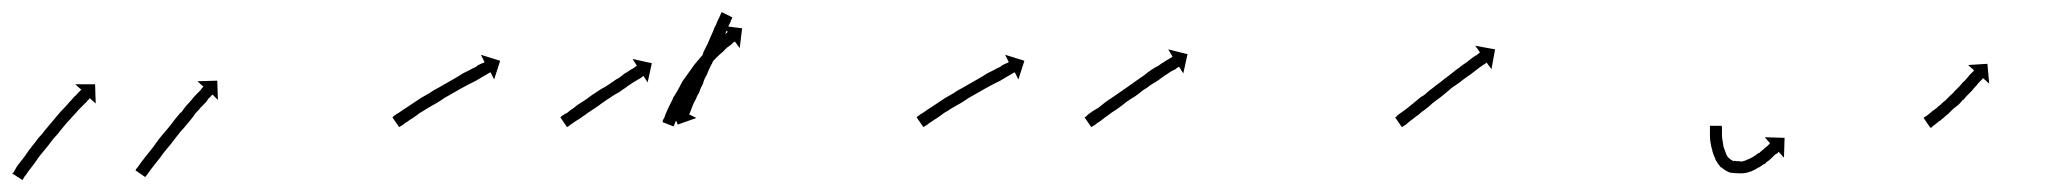

<svg xmlns="http://www.w3.org/2000/svg" viewBox="-35 -286 3397 319"><path d="M-13 1Q-12 -1 -10 -4Q-10 -4 -10 -4Q-10 -4 -10 -4Q-10 -4 -10 -4Q-10 -4 -10 -4Q-8 -8 -5 -12Q-5 -12 -5 -12Q-5 -12 -5 -12Q-5 -12 -5 -12Q-5 -12 -5 -12Q-2 -16 2 -21Q6 -26 10 -32Q14 -38 19 -44Q24 -50 29 -57Q35 -63 40 -70Q45 -76 51 -83Q56 -89 61 -95Q66 -101 71 -106Q76 -111 80 -116Q85 -121 88 -125Q92 -128 94 -131Q97 -134 98 -135Q99 -136 100 -137L90 -146H123L124 -114L114 -123Q113 -122 113 -121Q111 -120 109 -117Q106 -114 103 -111Q99 -107 95 -103Q91 -98 86 -93Q81 -87 76 -82Q71 -76 66 -70Q61 -63 55 -57Q50 -51 45 -44Q40 -38 35 -32Q30 -26 26 -20Q22 -14 18 -9Q14 -4 11 0Q11 0 11 0Q11 0 11 0Q11 0 11 0Q11 0 11 0Q9 4 6 7Q6 7 6 7Q6 7 6 7Q6 7 6 7Q6 7 6 7Q4 10 3 12Q3 13 2 13L-15 2Q-14 2 -13 1ZM191 -5Q193 -7 195 -10Q197 -13 200 -17Q203 -21 207 -26Q211 -31 215 -36Q220 -42 224 -48Q229 -55 234 -61Q239 -67 245 -74Q250 -80 255 -87Q260 -93 265 -99H266Q270 -105 275 -111Q280 -116 284 -121Q288 -126 292 -130Q295 -133 298 -136Q300 -139 301 -140Q302 -141 303 -142L293 -151L326 -152L327 -120L318 -129Q317 -128 316 -127Q315 -125 312 -123Q310 -120 307 -116Q303 -112 299 -108Q295 -103 290 -98Q286 -92 281 -86Q276 -80 271 -74Q265 -68 260 -61Q255 -55 250 -48Q245 -42 240 -36Q235 -30 231 -24Q227 -19 223 -14Q219 -9 216 -5Q213 -1 211 2Q209 5 207 7Q207 8 206 8L190 -3Q191 -4 191 -5Z M619 -93Q621 -94 623 -96Q627 -98 631 -101Q635 -104 640 -107Q646 -111 652 -115Q658 -119 664 -123Q671 -127 678 -131Q685 -136 693 -140Q700 -144 707 -148Q714 -152 721 -156Q728 -160 734 -164Q740 -167 746 -170Q751 -173 756 -175Q758 -177 760 -178Q762 -179 764 -180Q767 -181 769 -182Q770 -183 770 -183L764 -195L796 -185L786 -154L780 -166Q779 -165 778 -165Q776 -164 773 -162Q771 -161 769.5 -160Q768 -159 766 -158Q761 -155 756 -152Q750 -149 744 -146Q737 -142 731 -139Q724 -135 717 -131Q710 -127 703 -123Q696 -118 689 -114Q682 -110 675 -106Q669 -102 662 -98Q657 -94 651 -90Q646 -87 642 -84Q638 -82 635 -79Q632 -77 630 -76Q629 -75 628 -75L617 -91Q618 -92 619 -93Z M897 -92Q899 -94 901 -95Q904 -97 908 -99Q911 -102 916 -105Q920 -108 925 -112Q930 -115 936 -119Q942 -123 947 -127Q953 -131 959 -135Q965 -139 971 -142Q977 -146 983 -150Q988 -154 994 -157Q998 -160 1003 -164Q1007 -166 1011 -169Q1014 -171 1018 -173Q1020 -175 1022 -176Q1023 -176 1023 -177L1016 -188L1048 -181L1041 -149L1034 -160Q1033 -159 1033 -159Q1032 -158 1029 -156Q1025 -154 1022 -152Q1018 -150 1014 -147Q1009 -144 1004 -140Q999 -137 994 -133Q988 -130 982 -126Q976 -122 970 -118Q964 -114 959 -110Q953 -106 947 -102Q942 -99 937 -95Q932 -92 927 -88Q923 -86 919 -83Q916 -81 913 -79Q911 -77 909 -76Q908 -75 907 -75L896 -91Q897 -92 897 -92ZM1181 -256Q1181 -254 1180 -253Q1179 -252 1179 -250Q1178 -248 1177 -246Q1176 -244 1175 -242Q1173 -237 1171 -232Q1169 -229 1168 -226Q1167 -223 1165 -220Q1164 -216 1162.5 -213Q1161 -210 1159 -206Q1157 -203 1155.5 -199Q1154 -195 1153 -192Q1151 -188 1149.5 -184Q1148 -180 1146 -177Q1142 -169 1139 -161Q1137 -158 1135.5 -154.5Q1134 -151 1133 -147Q1131 -143 1129.5 -140Q1128 -137 1127 -133Q1125 -130 1123.5 -127Q1122 -124 1121 -121Q1119 -118 1116 -111Q1114 -105 1113 -103Q1112 -101 1111 -98Q1110 -97 1110 -96L1122 -90L1091 -79L1079 -109L1091 -104Q1092 -104 1092 -104.5Q1092 -105 1092 -106Q1094 -108 1095 -111Q1096 -114 1098 -119Q1099 -121 1100.5 -124Q1102 -127 1103 -129Q1104 -132 1105.5 -135Q1107 -138 1108 -141Q1110 -145 1111.5 -148.5Q1113 -152 1114 -155Q1116 -159 1117.5 -162.5Q1119 -166 1121 -170Q1123 -173 1124.5 -177Q1126 -181 1128 -185Q1129 -188 1131 -192Q1133 -196 1134 -200Q1137 -206 1141 -214Q1144 -221 1147 -228Q1150 -234 1152 -240Q1155 -245 1157 -251Q1158 -253 1159 -255Q1160 -257 1161 -259Q1162 -262 1163 -264Q1163 -264 1163.5 -264.5Q1164 -265 1164 -266L1182 -257Q1182 -257 1181.5 -256.5Q1181 -256 1181 -256ZM1066 -85Q1067 -88 1069 -91Q1069 -91 1069 -91Q1069 -91 1069 -91Q1069 -91 1069 -91Q1069 -91 1069 -91Q1070 -95 1072 -99Q1072 -99 1072 -99Q1072 -99 1072 -99Q1072 -99 1072 -99Q1072 -99 1072 -99Q1074 -104 1077 -110Q1077 -110 1077 -110Q1077 -110 1077 -110Q1077 -110 1077 -110Q1077 -110 1077 -110Q1080 -116 1083 -122Q1083 -122 1083 -122Q1083 -122 1083 -122Q1083 -122 1083 -122.5Q1083 -123 1083 -123Q1087 -129 1091 -136Q1091 -136 1091 -136Q1091 -136 1091 -136Q1091 -136 1091 -136Q1091 -136 1091 -136Q1095 -143 1099 -151Q1099 -151 1099 -151Q1099 -151 1099 -151Q1099 -151 1099 -151Q1099 -151 1099 -151Q1104 -158 1109 -165Q1109 -165 1109 -165Q1109 -165 1109 -165Q1109 -165 1109 -165Q1109 -165 1109 -165Q1114 -172 1119 -179Q1119 -179 1119 -179Q1119 -179 1119 -179Q1119 -179 1119 -179Q1119 -179 1119 -179Q1125 -186 1130 -192Q1130 -192 1130 -192Q1130 -192 1130 -192Q1130 -192 1130 -192Q1130 -192 1130 -192Q1136 -198 1141 -204Q1141 -204 1141 -204Q1141 -204 1141 -204Q1141 -204 1141 -204Q1141 -204 1141 -204Q1146 -209 1151 -214Q1151 -214 1151 -214Q1151 -214 1151 -214Q1151 -214 1151 -214Q1151 -214 1151 -214Q1156 -218 1160 -222Q1160 -222 1160 -222Q1160 -222 1160 -222Q1160 -222 1160 -222Q1160 -222 1160 -222Q1164 -225 1167 -228Q1167 -228 1167 -228Q1167 -228 1167 -228Q1167 -228 1167 -228Q1167 -228 1167 -228Q1170 -230 1172 -231Q1172 -231 1172 -231Q1172 -231 1172 -231Q1172 -231 1172 -231Q1172 -231 1172 -231Q1173 -232 1174 -233L1166 -243L1198 -239L1194 -206L1186 -217Q1185 -216 1184 -216Q1184 -216 1184 -216Q1184 -216 1184 -216Q1184 -216 1184 -216Q1184 -216 1184 -216Q1182 -214 1180 -212Q1180 -212 1180 -212Q1180 -212 1180 -212Q1180 -212 1180 -212Q1180 -212 1180 -212Q1177 -210 1173 -207Q1173 -207 1173 -207Q1173 -207 1173 -207Q1173 -207 1173 -207Q1173 -207 1173 -207Q1169 -203 1165 -199Q1165 -199 1165 -199Q1165 -199 1165 -199Q1165 -199 1165 -199Q1165 -199 1165 -199Q1160 -195 1155 -190Q1155 -190 1155 -190Q1155 -190 1155 -190Q1155 -190 1155 -190Q1155 -190 1155 -190Q1150 -185 1145 -179Q1145 -179 1145 -179Q1145 -179 1145 -179Q1145 -179 1145 -179Q1145 -179 1145 -179Q1140 -173 1135 -167Q1135 -167 1135 -167Q1135 -167 1135 -167Q1135 -167 1135 -167Q1135 -167 1135 -167Q1130 -160 1125 -153Q1125 -153 1125 -153.5Q1125 -154 1125 -154Q1125 -154 1125 -154Q1125 -154 1125 -154Q1121 -147 1116 -140Q1116 -140 1116 -140Q1116 -140 1116 -140Q1116 -140 1116 -140Q1116 -140 1116 -140Q1112 -133 1108 -126Q1108 -126 1108 -126Q1108 -126 1108 -126Q1108 -126 1108 -126Q1108 -126 1108 -126Q1104 -120 1101 -113Q1101 -113 1101 -113Q1101 -113 1101 -113Q1101 -113 1101 -113Q1101 -113 1101 -113Q1098 -107 1095 -101Q1095 -101 1095 -101Q1095 -101 1095 -101Q1095 -101 1095 -101Q1095 -101 1095 -101Q1093 -96 1090 -91Q1090 -91 1090 -91Q1090 -91 1090 -91Q1090 -91 1090.5 -91Q1091 -91 1091 -91Q1089 -87 1087 -83Q1087 -83 1087 -83Q1087 -83 1087 -83Q1087 -83 1087 -83Q1087 -83 1087 -83Q1086 -80 1085 -78Q1085 -77 1084 -76L1066 -83Q1066 -84 1066 -85Z M1490 -93Q1492 -94 1494 -96Q1498 -98 1502 -101Q1506 -104 1511 -107Q1517 -111 1523 -115Q1529 -119 1535 -123Q1542 -127 1549 -131Q1556 -136 1564 -140Q1571 -144 1578 -148Q1585 -152 1592 -156Q1599 -160 1605 -164Q1611 -167 1617 -170Q1622 -173 1627 -175Q1629 -177 1631 -178Q1633 -179 1635 -180Q1638 -181 1640 -182Q1641 -183 1641 -183L1635 -195L1667 -185L1657 -154L1651 -166Q1650 -165 1649 -165Q1647 -164 1644 -162Q1642 -161 1640.5 -160Q1639 -159 1637 -158Q1632 -155 1627 -152Q1621 -149 1615 -146Q1608 -142 1602 -139Q1595 -135 1588 -131Q1581 -127 1574 -123Q1567 -118 1560 -114Q1553 -110 1546 -106Q1540 -102 1533 -98Q1528 -94 1522 -90Q1517 -87 1513 -84Q1509 -82 1506 -79Q1503 -77 1501 -76Q1500 -75 1499 -75L1488 -91Q1489 -92 1490 -93Z M1769 -92Q1771 -94 1773 -96Q1776 -98 1780 -101Q1785 -104 1790 -107Q1795 -111 1800 -115Q1805 -119 1813 -124Q1820 -129 1826 -133Q1833 -138 1839 -142Q1846 -147 1853 -152Q1860 -157 1866 -161Q1872 -166 1878 -170Q1884 -174 1890 -177Q1895 -181 1899 -183Q1903 -186 1907 -188Q1910 -190 1912 -191Q1913 -192 1913 -192L1906 -204L1938 -196L1931 -164L1924 -175Q1923 -175 1922 -174Q1920 -173 1918 -171Q1914 -169 1910 -167Q1906 -164 1901 -161Q1895 -157 1890 -153Q1884 -149 1877 -145Q1871 -140 1864 -136Q1858 -131 1851 -126Q1844 -122 1837 -117Q1831 -112 1824 -107Q1817 -102 1812 -99Q1806 -94 1801 -91Q1796 -87 1792 -84Q1788 -82 1785 -79Q1782 -77 1780 -76Q1779 -75 1778 -75L1767 -91Q1768 -92 1769 -92Z M2285 -92Q2286 -94 2289 -96Q2289 -96 2289 -96Q2289 -96 2289 -96Q2289 -96 2289 -96Q2289 -96 2289 -96Q2292 -98 2296 -101Q2296 -101 2296 -101Q2296 -101 2296 -101Q2296 -101 2296 -101Q2296 -101 2296 -101Q2300 -104 2304 -107Q2309 -111 2315 -116Q2320 -120 2326 -125Q2330 -127 2333 -129.5Q2336 -132 2339 -135Q2346 -140 2352 -145Q2359 -150 2365 -155Q2372 -160 2378 -165Q2384 -170 2390 -174Q2396 -179 2401 -182Q2406 -186 2410 -189Q2414 -192 2417 -194H2418Q2420 -196 2422 -197V-198Q2423 -198 2424 -199L2416 -210L2449 -204L2443 -171L2435 -182Q2434 -182 2434 -181Q2432 -180 2429 -178Q2426 -176 2422 -173Q2418 -170 2413 -166Q2408 -162 2402 -158Q2396 -154 2390 -149Q2384 -145 2377 -140Q2371 -135 2364 -129Q2358 -124 2351 -119Q2348 -117 2345 -114.5Q2342 -112 2339 -109Q2333 -104 2327 -100Q2322 -95 2317 -92Q2312 -88 2308 -85Q2308 -85 2308 -85Q2308 -85 2308 -85Q2308 -85 2308 -85Q2308 -85 2308 -85Q2304 -82 2301 -79Q2301 -79 2301 -79Q2301 -79 2301 -79Q2301 -79 2301 -79Q2301 -79 2301 -79Q2298 -77 2296 -76Q2295 -75 2294 -75L2283 -91Q2284 -92 2285 -92Z M2826 -75Q2826 -75 2826 -75Q2826 -75 2826 -75Q2826 -75 2826 -75Q2826 -75 2826 -75Q2826 -73 2826 -70Q2826 -70 2826 -70Q2826 -70 2826 -70Q2826 -70 2826 -70Q2826 -70 2826 -70Q2826 -66 2826 -62Q2826 -62 2826 -62Q2826 -62 2826 -62Q2826 -62 2826 -62Q2826 -62 2826 -62Q2826 -57 2827 -52Q2827 -52 2827 -52Q2827 -52 2827 -52Q2827 -52 2827 -52Q2827 -52 2827 -52Q2828 -46 2829 -40Q2829 -40 2829 -40.5Q2829 -41 2829 -41Q2829 -41 2829 -41Q2829 -41 2829 -41Q2831 -35 2833 -30Q2833 -30 2833 -30Q2833 -30 2833 -30Q2833 -30 2833 -30Q2833 -30 2833 -30Q2835 -25 2839 -22Q2839 -22 2838 -22Q2838 -23 2838 -23Q2841 -20 2846 -18Q2846 -18 2846 -19Q2845 -19 2845 -19Q2851 -18 2857 -18Q2857 -18 2857 -17Q2856 -17 2856 -17Q2861 -18 2867 -20Q2867 -20 2867 -20Q2867 -20 2867 -20Q2867 -20 2866.5 -20Q2866 -20 2866 -20Q2872 -22 2877 -25Q2877 -25 2877 -25Q2877 -25 2877 -25Q2877 -25 2877 -25Q2877 -25 2877 -25Q2882 -28 2887 -32Q2887 -32 2887 -32Q2887 -32 2887 -32Q2887 -32 2887 -31.5Q2887 -31 2887 -31Q2891 -35 2895 -38Q2895 -38 2895 -38Q2895 -38 2895 -38Q2895 -38 2895 -38Q2895 -38 2895 -38Q2898 -41 2901 -43Q2901 -43 2901 -43Q2901 -43 2901 -43Q2901 -43 2901 -43Q2901 -43 2901 -43Q2903 -45 2905 -47Q2905 -48 2906 -48L2897 -58L2930 -57L2929 -24L2920 -34Q2919 -33 2919 -32Q2917 -31 2914 -29Q2914 -29 2914 -29Q2914 -29 2914 -29Q2914 -29 2914 -29Q2914 -29 2914 -29Q2911 -26 2908 -23Q2908 -23 2908 -23Q2908 -23 2908 -23Q2908 -23 2908 -23Q2908 -23 2908 -23Q2904 -19 2899 -16Q2899 -16 2899 -16Q2899 -16 2899 -16Q2899 -16 2899 -15.5Q2899 -15 2899 -15Q2893 -12 2888 -8Q2888 -8 2888 -8Q2888 -8 2888 -8Q2888 -8 2887.5 -8Q2887 -8 2887 -8Q2881 -4 2874 -1Q2874 -1 2874 -1Q2874 -1 2874 -1Q2874 -1 2873.5 -1Q2873 -1 2873 -1Q2866 2 2858 2Q2858 2 2858 2Q2857 2 2857 2Q2848 2 2841 1Q2841 1 2840 1Q2840 1 2840 1Q2832 -2 2826 -7Q2826 -7 2825 -8Q2824 -8 2824 -8Q2819 -14 2815 -21Q2815 -21 2815 -21Q2815 -21 2815 -21Q2815 -21 2815 -21.5Q2815 -22 2815 -22Q2812 -28 2810 -35Q2810 -35 2810 -35.5Q2810 -36 2810 -36Q2810 -36 2810 -36Q2810 -36 2810 -36Q2808 -42 2807 -49Q2807 -49 2807 -49Q2807 -49 2807 -49Q2807 -49 2807 -49Q2807 -49 2807 -49Q2806 -55 2806 -60Q2806 -60 2806 -60Q2806 -60 2806 -61Q2806 -61 2806 -61Q2806 -61 2806 -61Q2806 -65 2806 -69Q2806 -69 2806 -69Q2806 -69 2806 -69Q2806 -69 2806 -69Q2806 -69 2806 -69Q2806 -73 2806 -75Q2806 -75 2806 -75Q2806 -75 2806 -75Q2806 -75 2806 -75Q2806 -75 2806 -75Q2806 -76 2806 -77H2825Q2826 -76 2826 -75Z M3162 -91Q3163 -92 3165 -93Q3167 -94 3169 -96Q3169 -96 3169 -96Q3169 -96 3169 -96Q3169 -96 3169 -96Q3169 -96 3169 -96Q3172 -98 3175 -101Q3175 -101 3175 -101Q3175 -101 3175 -101Q3175 -101 3175 -101Q3175 -101 3175 -101Q3178 -103 3182 -106Q3182 -106 3182 -106Q3182 -106 3182 -106Q3182 -106 3182 -106Q3182 -106 3182 -106Q3185 -109 3189 -112Q3189 -112 3189 -112Q3189 -112 3189 -112Q3189 -112 3189 -112Q3189 -112 3189 -112Q3193 -116 3197 -119Q3197 -119 3197 -119Q3197 -119 3197 -119Q3197 -119 3197 -119Q3197 -119 3197 -119Q3201 -123 3205 -127Q3205 -127 3205 -127Q3205 -127 3205 -127Q3205 -127 3205 -127Q3205 -127 3205 -127Q3209 -130 3212 -134Q3212 -134 3212 -134Q3212 -134 3212 -134Q3212 -134 3212 -134Q3212 -134 3212 -134Q3216 -138 3220 -142Q3220 -142 3220 -142Q3220 -142 3220 -142Q3220 -142 3220 -142Q3220 -142 3220 -142Q3223 -145 3226 -149Q3230 -152 3232 -155Q3235 -158 3237 -161Q3239 -163 3241 -165Q3243 -167 3244 -168Q3244 -169 3245 -169L3235 -178L3267 -180L3270 -147L3260 -156Q3259 -156 3259 -155Q3258 -154 3256 -152Q3254 -150 3252 -148Q3250 -145 3247 -142Q3244 -139 3241 -135Q3238 -132 3234 -128Q3234 -128 3234 -128Q3234 -128 3234 -128Q3234 -128 3234 -128Q3234 -128 3234 -128Q3230 -124 3227 -120Q3227 -120 3227 -120Q3227 -120 3227 -120Q3227 -120 3226.5 -120Q3226 -120 3226 -120Q3223 -116 3219 -112Q3219 -112 3219 -112Q3219 -112 3219 -112Q3219 -112 3219 -112Q3219 -112 3219 -112Q3214 -108 3210 -105Q3210 -105 3210 -105Q3210 -105 3210 -105Q3210 -105 3210 -105Q3210 -105 3210 -105Q3206 -101 3202 -97Q3202 -97 3202 -97Q3202 -97 3202 -97Q3202 -97 3202 -97Q3202 -97 3202 -97Q3198 -94 3195 -91Q3195 -91 3195 -91Q3195 -91 3195 -91Q3195 -91 3195 -91Q3195 -91 3195 -91Q3191 -88 3188 -85Q3188 -85 3188 -85Q3188 -85 3187 -85Q3187 -85 3187 -85Q3187 -85 3187 -85Q3184 -82 3181 -80Q3181 -80 3181 -80Q3181 -80 3181 -80Q3181 -80 3181 -80Q3181 -80 3181 -80Q3179 -78 3177 -77Q3175 -75 3174 -74Q3173 -74 3172 -74L3161 -90Q3161 -90 3162 -91Z"/></svg>

Font: FRB American Cursive Just Arrows
Style: Italic
Weight: 400
Italic angle: -25°
Version: Version 2.0;Modular Font Editor K font №1